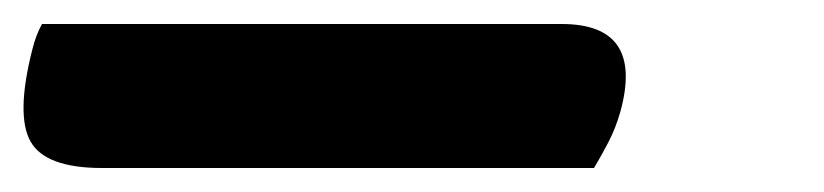

<svg xmlns="http://www.w3.org/2000/svg" viewBox="-67 45 687 160"><path d="M-32 65H401Q470 65 450 138Q446 152 440 163.5Q434 175 428 185H18Q-29 185 -41.5 163Q-54 141 -40 86Q-37 74 -32 65Z"/></svg>

Font: Recursive Sn Csl St SmB
Style: Italic
Weight: 600
Italic angle: -15°
Version: Version 1.079;hotconv 1.0.112;makeotfexe 2.5.65598; ttfautoh